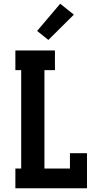

<svg xmlns="http://www.w3.org/2000/svg" viewBox="-20 -1004 540 1024"><path d="M62 0V-105H93V-630H62V-735H273V-630H217V-105H353V-187H444V0ZM238 -791 178 -839 301 -984 374 -926Z"/></svg>

Font: Iosevka Curly Slab Extrabold
Style: Regular
Weight: 800
Monospace: yes
Designer: Belleve Invis
Foundry: Belleve Invis
Version: Version 22.1.2; ttfautohint (v1.8.4)